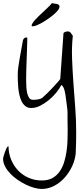

<svg xmlns="http://www.w3.org/2000/svg" viewBox="-95 -736 536 1239"><path d="M-75.2 287.1Q-75.2 285.2 -71.8 272.5Q-68.4 259.8 -63.5 245.6Q-58.6 231.4 -52.7 219.7Q-46.9 208 -40 208Q-40 252.9 -23.4 293.5Q-6.8 334 22 364.3Q50.8 394.5 90.3 411.6Q129.9 428.7 174.8 428.7Q215.8 428.7 244.1 412.6Q272.5 396.5 291 369.1Q309.6 341.8 319.8 307.6Q330.1 273.4 335 236.8Q339.8 200.2 340.8 165.5Q341.8 130.9 341.8 101.6Q341.8 91.8 341.3 72.8Q340.8 53.7 340.8 35.2Q340.8 16.6 340.8 2.4Q340.8 -11.7 340.8 -12.7Q340.8 -16.6 339.4 -31.2Q337.9 -45.9 335.4 -63Q333 -80.1 331.1 -95.7Q329.1 -111.3 328.1 -119.1Q327.1 -123 325.7 -132.8Q324.2 -142.6 321.3 -153.3Q318.4 -164.1 313.5 -173.8Q308.6 -183.6 300.8 -187.5Q289.1 -164.1 268.1 -138.2Q247.1 -112.3 220.2 -90.3Q193.4 -68.4 164.6 -53.7Q135.7 -39.1 106.4 -39.1Q84 -39.1 68.8 -51.3Q53.7 -63.5 44.4 -82Q35.2 -100.6 29.8 -125Q24.4 -149.4 22.5 -173.3Q20.5 -197.3 20 -218.3Q19.5 -239.3 19.5 -252.9Q19.5 -276.4 23.4 -304.7Q27.3 -333 32.7 -363.3Q38.1 -393.6 43.5 -423.3Q48.8 -453.1 53.7 -478.5Q61.5 -494.1 74.2 -494.1Q75.2 -494.1 77.6 -493.7Q80.1 -493.2 81.1 -493.2Q81.1 -484.4 80.6 -461.4Q80.1 -438.5 79.1 -409.2Q78.1 -379.9 76.7 -346.2Q75.2 -312.5 74.7 -283.2Q74.2 -253.9 73.7 -231.4Q73.2 -209 74.2 -200.2Q74.2 -190.4 75.2 -172.4Q76.2 -154.3 80.1 -136.7Q84 -119.1 92.3 -105.5Q100.6 -91.8 118.2 -91.8Q132.8 -91.8 151.4 -94.7Q169.9 -97.7 179.7 -106.4Q193.4 -118.2 212.9 -137.2Q232.4 -156.2 250 -175.8Q267.6 -195.3 280.8 -210Q293.9 -224.6 293.9 -227.5L314.5 -518.6Q314.5 -522.5 317.4 -525.4Q320.3 -528.3 324.7 -529.8Q329.1 -531.2 333.5 -532.2Q337.9 -533.2 341.8 -533.2Q354.5 -533.2 360.8 -524.9Q367.2 -516.6 375 -504.9Q367.2 -435.5 370.1 -356.9Q373 -278.3 378.9 -198.7Q384.8 -119.1 390.6 -40.5Q396.5 38.1 396.5 107.4Q396.5 115.2 396.5 136.2Q396.5 157.2 396 180.7Q395.5 204.1 394.5 225.1Q393.6 246.1 393.6 253.9Q389.6 294.9 371.1 335.4Q352.5 376 323.2 409.2Q293.9 442.4 255.4 462.9Q216.8 483.4 172.9 483.4Q153.3 483.4 126.5 476.1Q99.6 468.8 72.3 455.6Q44.9 442.4 18.6 424.3Q-7.8 406.2 -28.3 384.8Q-48.8 363.3 -62 338.4Q-75.2 313.5 -75.2 287.1ZM273.4 -710Q289.1 -705.1 289.1 -693.8Q289.1 -682.6 277.8 -668.5Q266.6 -654.3 247.6 -638.7Q228.5 -623 207.5 -608.9Q186.5 -594.7 166 -584Q145.5 -573.2 131.3 -568.8Q117.2 -564.5 111.3 -567.4Q105.5 -570.3 114.3 -585Q119.1 -593.8 129.9 -606Q140.6 -618.2 153.3 -630.4Q166 -642.6 180.2 -655.8Q194.3 -668.9 206.1 -680.2Q217.8 -691.4 227.1 -700.7Q236.3 -710 239.3 -715.8Z"/></svg>

Font: The Girl Next Door
Style: Regular
Weight: 400
Designer: Kimberly Geswein
Foundry: Kimberly Geswein
Version: Version 1.002 2010